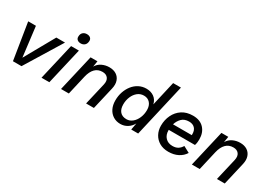

<svg xmlns="http://www.w3.org/2000/svg" viewBox="2 -1496 3168 2276"><g transform="rotate(30 1585.5 -358.0)"><path d="M446 -500H565L258 0H141L61 -500H167L217 -92Z M730 -584Q700 -584 682 -600Q664 -616 666 -644Q667 -679 688 -698Q709 -717 741 -717Q772 -717 789.5 -701.5Q807 -686 806 -659Q804 -622 783 -603Q762 -584 730 -584ZM755 -500 639 0H532L648 -500Z M799 0 915 -500H1009L996 -420Q1022 -465 1068.5 -487.5Q1115 -510 1169 -510Q1225 -510 1264 -485.5Q1303 -461 1319 -415Q1335 -369 1320 -306L1249 0H1142L1212 -300Q1225 -357 1200.5 -389.5Q1176 -422 1125 -422Q1064 -422 1024.5 -382Q985 -342 967 -265L906 0Z M1613 8Q1558 8 1515 -18.5Q1472 -45 1448 -93Q1424 -141 1424 -206Q1424 -268 1442.5 -322.5Q1461 -377 1494.5 -419.5Q1528 -462 1574.5 -486Q1621 -510 1676 -510Q1738 -510 1781.5 -478.5Q1825 -447 1838 -389L1915 -725H2022L1855 0H1760L1777 -93Q1752 -46 1708.5 -19Q1665 8 1613 8ZM1649 -77Q1693 -77 1729 -106.5Q1765 -136 1786 -185.5Q1807 -235 1807 -293Q1807 -353 1775.5 -388.5Q1744 -424 1692 -424Q1643 -424 1606.5 -394.5Q1570 -365 1549.5 -316.5Q1529 -268 1529 -212Q1529 -147 1560 -112Q1591 -77 1649 -77Z M2271 9Q2200 9 2149 -20.5Q2098 -50 2070 -101Q2042 -152 2042 -216Q2042 -296 2074 -362.5Q2106 -429 2166.5 -469Q2227 -509 2314 -509Q2411 -509 2464.5 -452Q2518 -395 2518 -302Q2518 -282 2515.5 -261Q2513 -240 2506 -219H2147Q2147 -216 2147 -212Q2147 -150 2183 -112.5Q2219 -75 2279 -75Q2326 -75 2355.5 -94.5Q2385 -114 2403 -146L2489 -100Q2458 -49 2401.5 -20Q2345 9 2271 9ZM2309 -425Q2245 -425 2209 -388.5Q2173 -352 2158 -301H2415Q2415 -309 2415 -318Q2415 -367 2387 -396Q2359 -425 2309 -425Z M2590 0 2706 -500H2800L2787 -420Q2813 -465 2859.5 -487.5Q2906 -510 2960 -510Q3016 -510 3055 -485.5Q3094 -461 3110 -415Q3126 -369 3111 -306L3040 0H2933L3003 -300Q3016 -357 2991.5 -389.5Q2967 -422 2916 -422Q2855 -422 2815.5 -382Q2776 -342 2758 -265L2697 0Z"/></g></svg>

Font: Work Sans Medium
Style: Italic
Weight: 500
Italic angle: -13°
Designer: Wei Huang
Foundry: Wei Huang
Version: Version 2.012; ttfautohint (v1.8.3)